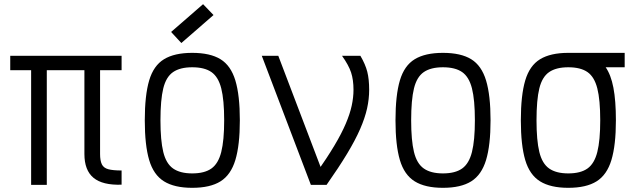

<svg xmlns="http://www.w3.org/2000/svg" viewBox="-20 -885 3040 919"><path d="M562 -1Q471 2 427.5 -34Q384 -70 384 -148V-618H562V-549H29V-618H562V-549H459V-148Q459 -116 467.5 -98.5Q476 -81 498.5 -75Q521 -69 562 -69ZM129 0V-593H204V0Z M900 14Q815 14 765 -17Q715 -48 694 -119Q673 -190 673 -309Q673 -429 694 -500Q715 -571 765 -601.5Q815 -632 900 -632Q986 -632 1035.5 -601.5Q1085 -571 1106.5 -500Q1128 -429 1128 -309Q1128 -190 1106.5 -119Q1085 -48 1035.5 -17Q986 14 900 14ZM900 -55Q959 -55 992 -78.5Q1025 -102 1039 -157.5Q1053 -213 1053 -309Q1053 -407 1039 -462Q1025 -517 992 -540Q959 -563 900 -563Q842 -563 808.5 -540Q775 -517 761.5 -462Q748 -407 748 -309Q748 -213 761.5 -157.5Q775 -102 808.5 -78.5Q842 -55 900 -55ZM848 -679 799 -732 952 -865 1002 -813Z M1468 0 1233 -618H1312L1543 -11V0ZM1543 0 1496 -59Q1547 -132 1581 -189Q1615 -246 1635 -293Q1655 -340 1663.5 -379.5Q1672 -419 1672 -455Q1672 -503 1660.5 -538Q1649 -573 1617 -618H1705Q1729 -577 1738 -541.5Q1747 -506 1747 -455Q1747 -411 1737 -366Q1727 -321 1704 -268Q1681 -215 1641.5 -149.5Q1602 -84 1543 0Z M2100 14Q2015 14 1965 -17Q1915 -48 1894 -119Q1873 -190 1873 -309Q1873 -429 1894 -500Q1915 -571 1965 -601.5Q2015 -632 2100 -632Q2186 -632 2235.5 -601.5Q2285 -571 2306.5 -500Q2328 -429 2328 -309Q2328 -190 2306.5 -119Q2285 -48 2235.5 -17Q2186 14 2100 14ZM2100 -55Q2159 -55 2192 -78.5Q2225 -102 2239 -157.5Q2253 -213 2253 -309Q2253 -407 2239 -462Q2225 -517 2192 -540Q2159 -563 2100 -563Q2042 -563 2008.5 -540Q1975 -517 1961.5 -462Q1948 -407 1948 -309Q1948 -213 1961.5 -157.5Q1975 -102 2008.5 -78.5Q2042 -55 2100 -55Z M2700 14Q2615 14 2565 -17Q2515 -48 2494 -119Q2473 -190 2473 -309Q2473 -429 2494 -500Q2515 -571 2565 -601.5Q2615 -632 2700 -632Q2765 -632 2808.5 -616.5Q2852 -601 2878 -564.5Q2904 -528 2916 -465.5Q2928 -403 2928 -309Q2928 -190 2906.5 -119Q2885 -48 2835.5 -17Q2786 14 2700 14ZM2700 -55Q2759 -55 2792 -78.5Q2825 -102 2839 -157.5Q2853 -213 2853 -309Q2853 -407 2839 -462Q2825 -517 2792 -540Q2759 -563 2700 -563Q2642 -563 2608.5 -540Q2575 -517 2561.5 -462Q2548 -407 2548 -309Q2548 -213 2561.5 -157.5Q2575 -102 2608.5 -78.5Q2642 -55 2700 -55ZM2700 -563V-632H2970V-563Z"/></svg>

Font: Victor Mono
Style: Regular
Weight: 400
Monospace: yes
Designer: Rune Bjørnerås
Version: Version 1.561;gftools[0.9.30]